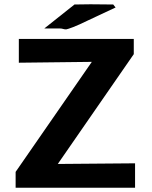

<svg xmlns="http://www.w3.org/2000/svg" viewBox="-20 -877 709 897"><path d="M187 -744 328 -856 403 -857Q421 -857 456 -856.5Q491 -856 509 -856L520 -842L394 -783Q347 -760 322 -750.5Q297 -741 290.5 -740Q284 -739 276 -741.5Q268 -744 260 -744ZM53 0V-74L409 -588L68 -584V-695H605V-624L250 -111L611 -114V0Z"/></svg>

Font: Coval
Style: Heavy
Weight: 900
Foundry: Context Ltd
Version: Version 001.000